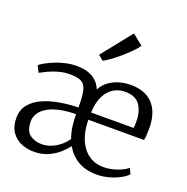

<svg xmlns="http://www.w3.org/2000/svg" viewBox="-151 -1009 1131 1160"><g transform="rotate(20 414.5 -429.0)"><path d="M188.5 11Q144 11 106 -5.5Q68 -22 44.5 -56.8Q21 -91.5 21 -145.5Q21 -197.5 50 -233Q79 -268.5 127.2 -290Q175.5 -311.5 234.2 -321.5Q293 -331.5 352.5 -332.5L352 -360Q351 -418.5 341.5 -449.5Q332 -480.5 307.2 -492Q282.5 -503.5 236 -503.5Q198 -503.5 163.8 -493.8Q129.5 -484 101.5 -470.8Q73.5 -457.5 54 -447L33.5 -488.5Q42.5 -497 65.2 -510Q88 -523 119.2 -535.8Q150.5 -548.5 186 -556.8Q221.5 -565 255 -565Q323 -565 362.8 -540.2Q402.5 -515.5 419 -472.5Q436.5 -506 466 -527.5Q495.5 -549 531.5 -559Q567.5 -569 605.5 -569Q694 -569 744 -518.8Q794 -468.5 797.5 -371.5Q797.5 -343 796.5 -321.5Q795.5 -300 791.5 -283.5H434Q434 -233 445.8 -189.8Q457.5 -146.5 480.8 -114Q504 -81.5 538 -63.5Q572 -45.5 616.5 -45.5Q659.5 -45.5 703.2 -61Q747 -76.5 769.5 -96.5L785.5 -60Q766.5 -40.5 735.5 -24.5Q704.5 -8.5 667.2 1.2Q630 11 592 11Q545.5 11 508 -2Q470.5 -15 442 -39.8Q413.5 -64.5 394 -99.5Q378.5 -77.5 350.2 -51.8Q322 -26 281.5 -7.5Q241 11 188.5 11ZM435 -330 708 -330.5Q709 -341 709.5 -352.2Q710 -363.5 710 -374Q710 -436 681.5 -477.2Q653 -518.5 586 -518.5Q556 -518.5 529 -507Q502 -495.5 481.2 -472Q460.5 -448.5 448.2 -413Q436 -377.5 435 -330ZM217.5 -48Q252.5 -48 283.8 -62Q315 -76 339 -97Q363 -118 375.5 -139Q363 -173.5 357.8 -210.2Q352.5 -247 352.5 -289.5Q292 -289 246.8 -278.8Q201.5 -268.5 171 -250.2Q140.5 -232 125.2 -207.8Q110 -183.5 110 -155.5Q110 -96 141.2 -72Q172.5 -48 217.5 -48ZM392 -648 360.5 -674.5 514.5 -867.5 582.5 -813Q573 -797 549.2 -772.8Q525.5 -748.5 496 -722.8Q466.5 -697 438.8 -676.8Q411 -656.5 393 -648Z"/></g></svg>

Font: Merriweather 20pt Light
Style: Regular
Weight: 300
Version: Version 2.100